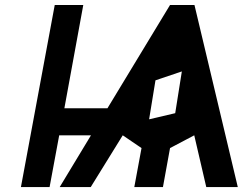

<svg xmlns="http://www.w3.org/2000/svg" viewBox="-20 -759 1019 779"><path d="M64.9 0 202.1 -738.8H317.9L241.2 -319.8H416L669.9 -738.8H769L944.8 0H816.9L768.1 -210L669.9 -158.2L641.1 0H524.9L554.2 -158.2L478 -210L348.1 0H222.2L349.1 -210H220.2L181.2 0ZM585 -274.9 690.9 -299.8 717.8 -469.2 610.8 -433.1Z"/></svg>

Font: Involve SemiBold Oblique
Style: Italic
Weight: 600
Italic angle: -10.5°
Designer: Stefan Peev
Foundry: Context Ltd.
Version: Version 1.001